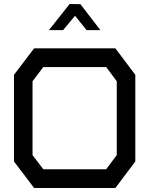

<svg xmlns="http://www.w3.org/2000/svg" viewBox="-20 -942 748 962"><path d="M558 0H151L50 -133V-567L151 -700H558L658 -567V-133ZM565 -535 512 -606H197L143 -535V-165L197 -94H512L565 -165ZM329 -922 383 -921 483 -791H414L356 -863L296 -791H225Z"/></svg>

Font: Turret Road
Style: Bold
Weight: 700
Designer: Noponies
Foundry: Noponies
Version: Version 1.001; ttfautohint (v1.8)